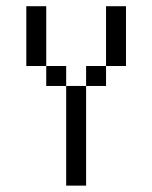

<svg xmlns="http://www.w3.org/2000/svg" viewBox="-20 -582 478 602"><path d="M312.5 -562.5H375V-375H312.5ZM250 -375H312.5V-312.5H250ZM187.5 -312.5H250V0H187.5ZM125 -375H187.5V-312.5H125ZM62.5 -562.5H125V-375H62.5Z"/></svg>

Font: Pixel Operator SC
Style: Regular
Weight: 400
Designer: Jayvee Enaguas (GrandChaos9000)
Foundry: The Grandoplex Project
Version: Version 1.4.1 (September 5, 2015)